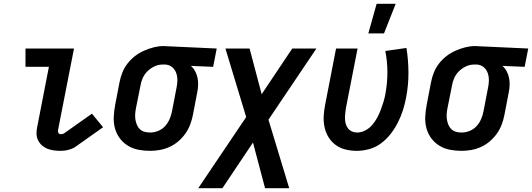

<svg xmlns="http://www.w3.org/2000/svg" viewBox="-20 -787 2818 1017"><path d="M300 12Q282 12 264 9.5Q246 7 230 0.5Q214 -6 201.5 -17.5Q189 -29 181.5 -44.5Q174 -60 173.5 -78Q173 -96 177 -114L239 -433H115V-530H372L287 -96Q286 -89 290 -82.5Q294 -76 301 -76Q305 -76 310 -77Q315 -78 320 -81L467 -185L526 -113L379 -9Q370 -3 360 1Q350 5 340 7.5Q330 10 320 11Q310 12 300 12Z M774 12Q742 12 712 6Q682 0 657 -15.5Q632 -31 614.5 -54.5Q597 -78 589 -107Q581 -136 582.5 -168Q584 -200 590 -231L613 -351Q618 -377 628 -402.5Q638 -428 655.5 -450.5Q673 -473 695 -490Q717 -507 743 -518.5Q769 -530 795 -536.5Q821 -543 846 -543Q852 -543 857 -542.5Q862 -542 867 -542L1128 -530L1109 -433L991 -438Q1005 -426 1013.5 -410Q1022 -394 1026 -376Q1030 -358 1029.5 -338Q1029 -318 1025 -299L1002 -179Q997 -153 987.5 -127.5Q978 -102 962 -79.5Q946 -57 924.5 -38.5Q903 -20 877.5 -8.5Q852 3 826 7.5Q800 12 774 12ZM775 -85Q796 -85 817.5 -93.5Q839 -102 854 -118.5Q869 -135 878 -155.5Q887 -176 891 -197L914 -317Q919 -338 919.5 -359Q920 -380 914 -398.5Q908 -417 893.5 -430Q879 -443 858 -445H839Q819 -445 798.5 -435.5Q778 -426 761.5 -410Q745 -394 736 -373.5Q727 -353 724 -333L700 -213Q697 -198 696 -182.5Q695 -167 697.5 -152.5Q700 -138 705.5 -125Q711 -112 721 -102.5Q731 -93 745 -89Q759 -85 775 -85Z M1512 210H1384L1320 -32L1158 210H1030L1284 -167L1174 -530H1302L1366 -288L1528 -530H1656L1402 -153Z M1870 12Q1839 12 1810.5 5Q1782 -2 1759 -18.5Q1736 -35 1721 -59Q1706 -83 1699.5 -111.5Q1693 -140 1694.5 -170.5Q1696 -201 1702 -231L1760 -530H1874L1812 -213Q1810 -199 1808.5 -184.5Q1807 -170 1807.5 -156Q1808 -142 1812 -129Q1816 -116 1824 -106Q1832 -96 1844.5 -90.5Q1857 -85 1872 -85Q1893 -85 1914.5 -96Q1936 -107 1951 -124.5Q1966 -142 1977 -162Q1988 -182 1996 -203Q2004 -224 2010.5 -245Q2017 -266 2021 -287Q2032 -346 2032 -404Q2032 -462 2021 -517L2133 -533Q2143 -470 2143.5 -403.5Q2144 -337 2131 -270Q2125 -237 2114.5 -204Q2104 -171 2088.5 -140Q2073 -109 2051 -80Q2029 -51 2000 -29Q1971 -7 1937 2.5Q1903 12 1870 12ZM1931 -610 1975 -767H2076L2014 -610Z M2424 12Q2392 12 2362 6Q2332 0 2307 -15.5Q2282 -31 2264.5 -54.5Q2247 -78 2239 -107Q2231 -136 2232.5 -168Q2234 -200 2240 -231L2263 -351Q2268 -377 2278 -402.5Q2288 -428 2305.5 -450.5Q2323 -473 2345 -490Q2367 -507 2393 -518.5Q2419 -530 2445 -536.5Q2471 -543 2496 -543Q2502 -543 2507 -542.5Q2512 -542 2517 -542L2778 -530L2759 -433L2641 -438Q2655 -426 2663.5 -410Q2672 -394 2676 -376Q2680 -358 2679.5 -338Q2679 -318 2675 -299L2652 -179Q2647 -153 2637.5 -127.5Q2628 -102 2612 -79.5Q2596 -57 2574.5 -38.5Q2553 -20 2527.5 -8.5Q2502 3 2476 7.5Q2450 12 2424 12ZM2425 -85Q2446 -85 2467.5 -93.5Q2489 -102 2504 -118.5Q2519 -135 2528 -155.5Q2537 -176 2541 -197L2564 -317Q2569 -338 2569.5 -359Q2570 -380 2564 -398.5Q2558 -417 2543.5 -430Q2529 -443 2508 -445H2489Q2469 -445 2448.5 -435.5Q2428 -426 2411.5 -410Q2395 -394 2386 -373.5Q2377 -353 2374 -333L2350 -213Q2347 -198 2346 -182.5Q2345 -167 2347.5 -152.5Q2350 -138 2355.5 -125Q2361 -112 2371 -102.5Q2381 -93 2395 -89Q2409 -85 2425 -85Z"/></svg>

Font: Lode Term
Style: Bold Italic
Weight: 700
Italic angle: -11°
Monospace: yes
Designer: Belleve Invis
Foundry: Belleve Invis
Version: Version 29.2.0